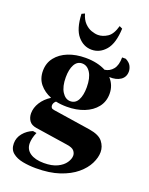

<svg xmlns="http://www.w3.org/2000/svg" viewBox="-174 -812 880 1135"><g transform="rotate(20 266.5 -244.5)"><path d="M197 235Q154 235 114.5 227.5Q75 220 50 199.5Q25 179 25 141Q25 105 48.5 76.5Q72 48 107 34L130 38Q121 58 117 76Q113 94 113 108Q113 147 144.5 168.5Q176 190 231 190Q282 190 315 174Q348 158 364 134.5Q380 111 380 90Q380 74 368.5 60Q357 46 322 41L119 10Q87 5 73.5 -15Q60 -35 60 -61Q60 -96 81 -129.5Q102 -163 140 -187Q95 -205 67.5 -238.5Q40 -272 40 -321Q40 -370 68 -405.5Q96 -441 143.5 -460Q191 -479 252 -479Q327 -479 380 -451Q412 -455 432.5 -480.5Q453 -506 453 -555H476Q501 -542 510 -524.5Q519 -507 519 -490Q519 -455 492 -436.5Q465 -418 421 -420Q438 -402 447.5 -378.5Q457 -355 457 -327Q457 -278 429 -242.5Q401 -207 353 -188Q305 -169 245 -169Q208 -169 175 -176Q160 -163 160 -147Q160 -140 164 -133.5Q168 -127 182 -125L417 -89Q479 -79 502 -49.5Q525 -20 525 15Q525 49 506 87.5Q487 126 447 159.5Q407 193 345 214Q283 235 197 235ZM253 -207Q285 -207 301 -237Q317 -267 317 -317Q317 -376 296.5 -408.5Q276 -441 244 -441Q213 -441 196.5 -411Q180 -381 180 -331Q180 -273 201 -240Q222 -207 253 -207ZM376 -724 395 -715Q391 -621 354.5 -578.5Q318 -536 267 -536Q216 -536 179.5 -578.5Q143 -621 139 -715L158 -724Q168 -688 188 -667.5Q208 -647 231 -639Q254 -631 273 -631Q302 -631 331.5 -650Q361 -669 376 -724Z"/></g></svg>

Font: Bona Nova
Style: Bold
Weight: 700
Designer: Mateusz Machalski
Foundry: Capitalics
Version: Version 4.001; ttfautohint (v1.8.3)